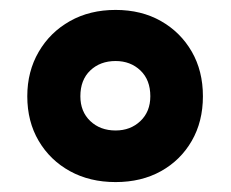

<svg xmlns="http://www.w3.org/2000/svg" viewBox="-20 -744 465 387"><path d="M213 -377Q161 -377 121 -399Q81 -421 58 -460Q35 -499 35 -550Q35 -600 58 -639.5Q81 -679 121 -701.5Q161 -724 213 -724Q265 -724 304.5 -701.5Q344 -679 366.5 -640Q389 -601 389 -550Q389 -499 366.5 -460Q344 -421 304.5 -399Q265 -377 213 -377ZM213 -481Q243 -481 263 -500Q283 -519 283 -550Q283 -583 263 -602Q243 -621 213 -621Q182 -621 162 -602Q142 -583 142 -550Q142 -519 162 -500Q182 -481 213 -481Z"/></svg>

Font: Noto Sans Gujarati UI ExtraBold
Style: Regular
Weight: 800
Designer: Jelle Bosma - Monotype Design Team, Universal Thirst
Foundry: Monotype Imaging Inc.
Version: Version 2.106; ttfautohint (v1.8.4.7-5d5b)